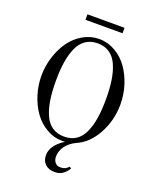

<svg xmlns="http://www.w3.org/2000/svg" viewBox="-193 -974 1085 1324"><g transform="rotate(20 350.0 -312.0)"><path d="M640.1 -356Q640.1 -238.3 585.4 -137.9Q530.8 -37.6 440.9 0Q397 21.5 371.1 56.6Q345.2 91.8 345.2 134.8Q345.2 159.2 358.9 176.5Q372.6 193.8 397 193.8Q418.5 193.8 432.1 187.5Q445.8 181.2 459 167L471.2 175.8Q457.5 200.7 433.1 219.2Q408.7 237.8 372.1 237.8Q328.1 237.8 302.5 213.4Q276.9 189 276.9 147.9Q276.9 75.7 369.1 17.1Q360.4 18.1 350.1 18.1Q287.1 18.1 231.9 -13.9Q176.8 -45.9 139.6 -98.1Q102.5 -150.4 81.3 -217.8Q60.1 -285.2 60.1 -356Q60.1 -426.8 81.3 -494.1Q102.5 -561.5 139.6 -613.8Q176.8 -666 231.9 -698Q287.1 -730 350.1 -730Q413.1 -730 468.3 -698Q523.4 -666 560.5 -613.8Q597.7 -561.5 618.9 -494.1Q640.1 -426.8 640.1 -356ZM437 -673.8Q400.9 -698.2 350.1 -698.2Q299.3 -698.2 263.2 -673.8Q227.1 -649.4 206.1 -603Q185.1 -556.6 175.5 -496.1Q166 -435.5 166 -356Q166 -276.4 175.5 -215.8Q185.1 -155.3 206.1 -108.9Q227.1 -62.5 263.2 -38.3Q299.3 -14.2 350.1 -14.2Q400.9 -14.2 437 -38.3Q473.1 -62.5 494.1 -108.9Q515.1 -155.3 524.7 -215.8Q534.2 -276.4 534.2 -356Q534.2 -435.5 524.7 -496.1Q515.1 -556.6 494.1 -603Q473.1 -649.4 437 -673.8ZM213.9 -821.8V-861.8H485.8V-821.8Z"/></g></svg>

Font: Flanker Steampunk
Style: Regular
Weight: 400
Designer: Alexey Kryukov, Leonardo Di Lena
Foundry: Alexey Kryukov, Leonardo Di Lena
Version: 1.210